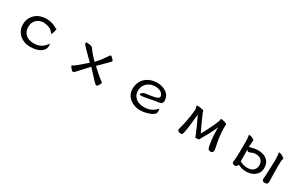

<svg xmlns="http://www.w3.org/2000/svg" viewBox="175 -1722 4651 3015"><g transform="rotate(30 2500.0 -214.0)"><path d="M717.8 -408.7Q710.4 -408.7 700.7 -416Q661.6 -441.4 616 -454.3Q570.3 -467.3 512.7 -467.3Q461.9 -467.3 412.4 -451.7Q362.8 -436 323.5 -403.1Q284.2 -370.1 259.3 -320.8Q234.9 -271.5 234.9 -205.1Q234.9 -149.9 256.3 -104Q288.1 -35.2 353.5 3.4Q375 16.1 399.4 25.4Q448.7 43.5 502.9 43.5Q564.5 43.5 612.8 30.8Q708.5 6.3 743.2 -53.2Q760.3 -82 760.3 -117.2Q760.3 -131.8 755.9 -146.5Q753.9 -151.4 752 -155.3Q750 -152.8 746.6 -147.5Q710.4 -92.3 657 -62Q603.5 -31.7 523.4 -31.7Q488.3 -31.7 453.1 -42Q407.7 -55.2 377 -85.9Q357.9 -105 345.2 -130.9Q327.6 -166 327.6 -214.8Q327.6 -263.7 344.7 -297.9Q361.3 -331.5 387 -353Q412.6 -374.5 443.6 -384.3Q474.6 -394 503.9 -394Q548.8 -394 594.7 -377.4Q618.7 -369.1 639.6 -355.5Q661.1 -341.3 676.8 -320.8Q683.1 -311.5 687.5 -305.2L691.4 -300.3Q692.4 -299.3 693.8 -298.8Q693.8 -298.8 695.1 -300.3Q696.3 -301.8 700.2 -307.1Q704.1 -312.5 708.5 -320.3Q722.2 -344.7 729 -404.8Q728.5 -407.7 727.5 -411.1Q723.1 -408.7 717.8 -408.7ZM692.9 -297.9Z M1283.2 -458Q1270 -458.5 1261.5 -459.5Q1252.9 -460.4 1251.5 -460.4Q1250 -460.4 1247.6 -460.4Q1243.2 -460 1241.2 -459L1238.8 -456.5Q1233.9 -451.7 1233.9 -442.9V-433.1L1237.3 -426.3Q1242.7 -418.5 1253.4 -405.8Q1273.9 -381.8 1305.2 -350.6Q1381.3 -272.5 1447.3 -210.9Q1425.8 -191.9 1402.3 -170.9Q1354.5 -127.9 1299.3 -83Q1272.9 -61.5 1251 -46.4Q1240.7 -40.5 1235.8 -38.1Q1227.5 -34.2 1223.1 -32.2Q1220.2 -30.3 1219.7 -29.5Q1219.2 -28.8 1219.2 -25.4L1220.2 -22Q1222.2 -18.1 1226.1 -11.2Q1237.8 8.3 1256.3 27.3Q1262.2 33.2 1268.6 38.6Q1278.8 47.4 1287.1 47.4Q1294.9 47.4 1301.8 43Q1310.5 37.1 1323.7 23.4Q1374.5 -34.7 1453.6 -118.7Q1477.1 -143.6 1499 -166Q1555.2 -106.4 1590.8 -66.9Q1626.5 -27.3 1639.9 -13.2Q1653.3 1 1655.3 3.2Q1657.2 5.4 1659.2 7.3Q1678.2 26.9 1691.4 37.6Q1704.6 48.3 1713.9 48.3Q1726.6 48.3 1731 42.5Q1745.1 22.9 1759.8 -2.4Q1767.1 -14.6 1767.1 -29.3Q1767.1 -35.6 1754.4 -44.9Q1715.3 -71.3 1658.2 -121.1Q1632.8 -143.1 1607.9 -166L1554.7 -214.4Q1653.8 -315.9 1699.7 -358.9Q1726.1 -383.8 1736.3 -397.5Q1741.7 -403.8 1742.7 -407.2L1741.7 -411.1Q1735.8 -425.3 1715.8 -446.8Q1704.1 -459 1690.9 -467.3Q1681.2 -473.6 1673.3 -473.6Q1672.9 -473.6 1672.4 -473.6Q1666 -466.8 1658.7 -456.8Q1651.4 -446.8 1642.6 -435.1Q1616.2 -395 1583.5 -352.1Q1550.3 -308.6 1509.3 -264.6L1503.9 -258.8Q1461.4 -302.7 1427 -341.3Q1392.6 -379.9 1357.4 -431.2Q1348.1 -441.4 1336.4 -446.3Q1312.5 -457 1283.2 -458Z M2530.3 -467.3Q2458.5 -467.3 2402.8 -445.8Q2345.2 -423.8 2306.6 -385.3Q2270.5 -348.6 2251.2 -299.6Q2231.9 -250.5 2231.9 -194.3Q2231.9 -133.8 2255.4 -89.4Q2279.3 -44.9 2317.4 -15.6Q2356 13.7 2404.5 28.6Q2453.1 43.5 2502 43.5Q2520 43.5 2546.9 40Q2573.7 36.6 2595.7 31.7Q2668.5 14.6 2711.9 -11.7Q2734.4 -24.9 2747.3 -41.5Q2760.3 -58.1 2760.3 -77.1Q2760.3 -92.8 2757.3 -105.7Q2754.4 -118.7 2754.4 -132.8Q2751 -130.4 2743.7 -122.1Q2708.5 -80.1 2653.8 -55.4Q2599.1 -30.8 2521.5 -30.8Q2490.2 -30.8 2455.1 -39.3Q2419.9 -47.9 2390.1 -68.8Q2360.8 -89.8 2340.8 -123.5Q2320.8 -157.2 2320.8 -207.5Q2320.8 -257.8 2339.6 -295.4Q2358.4 -333 2388.2 -356.4Q2417.5 -379.9 2453.9 -390.9Q2490.2 -401.9 2525.4 -401.9Q2579.6 -401.9 2620.1 -380.9Q2641.6 -370.1 2655.8 -351.6Q2670.4 -332.5 2674.3 -307.6Q2674.8 -305.2 2674.8 -302.7Q2674.8 -300.3 2673.8 -296.9Q2671.9 -286.1 2661.1 -277.3Q2647.9 -267.1 2627 -259.8Q2590.8 -248 2528.8 -239.3Q2503.9 -235.8 2487.8 -233.9Q2439.9 -228.5 2422.9 -222.2Q2419.4 -220.7 2416.5 -219.2Q2401.9 -212.4 2384.3 -196.8Q2373.5 -185.5 2373.5 -172.9L2377.4 -167.5Q2380.9 -163.6 2397 -163.6Q2426.3 -163.6 2466.3 -170.4Q2506.3 -177.2 2547.4 -185.5Q2588.4 -193.8 2615.2 -199Q2642.1 -204.1 2655.5 -205.8Q2668.9 -207.5 2678.2 -207.5Q2712.9 -211.4 2731 -221.2Q2748.5 -231 2756.1 -243.7Q2763.7 -256.3 2763.7 -270Q2763.7 -285.2 2760.3 -305.7Q2755.9 -347.7 2732.4 -377.9Q2709 -408.7 2675.3 -428.5Q2641.6 -448.2 2603 -457.8Q2564.5 -467.3 2530.3 -467.3Z M3792.5 -212.9Q3780.8 -323.7 3780.8 -376Q3780.8 -402.8 3782.7 -414.6Q3784.7 -426.3 3784.7 -438.5Q3784.7 -440.4 3783.4 -441.9Q3782.2 -443.4 3780.8 -444.8Q3776.9 -449.2 3767.1 -454.1Q3746.6 -464.8 3706.5 -473.1Q3687.5 -476.6 3678.7 -476.6Q3671.9 -476.6 3670.4 -474.6Q3668.5 -470.7 3668.5 -460.9Q3668.5 -451.2 3664.1 -434.6Q3654.8 -405.8 3624.5 -339.8Q3596.2 -278.3 3560.5 -208.5Q3537.6 -163.6 3518.1 -129.9L3511.2 -118.7L3505.4 -130.4Q3488.3 -162.6 3467.3 -209.2Q3446.3 -255.9 3426.3 -299.3Q3406.2 -342.8 3395.5 -367.2Q3377.9 -408.2 3376 -413.6Q3370.6 -428.2 3369.6 -437.5Q3369.1 -444.3 3364.7 -448.7Q3357.9 -455.6 3334 -460.9Q3323.7 -462.9 3309.1 -465.3Q3284.7 -470.2 3268.6 -470.2Q3248 -470.2 3239.3 -465.8Q3234.9 -463.4 3234.9 -460Q3234.9 -460 3236.6 -454.6Q3238.3 -449.2 3242.4 -437.7Q3246.6 -426.3 3248 -415.5Q3249.5 -404.8 3249.5 -391.6V-391.1Q3242.2 -327.6 3240.2 -313.2Q3238.3 -298.8 3235.4 -276.9Q3228 -230.5 3215.3 -162.1Q3209.5 -131.3 3202.6 -103.5Q3192.9 -62.5 3185.1 -33.7Q3177.2 -4.9 3177.2 2Q3177.2 13.7 3183.6 21Q3198.2 37.1 3224.6 40Q3237.8 41.5 3248 41.5Q3260.3 41.5 3269 23.9Q3272.9 16.1 3275.9 4.9Q3291.5 -72.3 3302.2 -161.6Q3307.1 -202.1 3310.5 -242.9Q3314 -283.7 3321.8 -353.5Q3342.8 -307.6 3358.4 -274.4Q3374 -241.2 3391.1 -204.1Q3431.6 -115.2 3453.1 -62.5Q3459 -47.4 3460.7 -41Q3462.4 -34.7 3463.4 -32.2Q3466.8 -21 3470.7 -18.6Q3473.6 -17.1 3480.7 -17.1Q3487.8 -17.1 3495.1 -17.6Q3520 -20 3534.7 -27.3Q3541.5 -30.8 3544.4 -35.6L3545.9 -40.5Q3545.9 -41.5 3545.9 -43.5Q3545.9 -47.9 3549.3 -53.7Q3582 -107.4 3620.1 -177.2Q3665.5 -261.2 3684.6 -306.6L3698.7 -339.8V-281.2Q3698.7 -240.7 3702.1 -193.8Q3709 -100.1 3722.7 -28.3Q3730.5 14.6 3737.8 26.9Q3743.7 36.6 3753.4 43.5Q3766.1 52.2 3780.3 52.2Q3808.1 50.8 3818.4 40L3820.8 37.6Q3830.6 23.9 3830.6 -3.4Q3829.6 -16.6 3825.2 -38.3Q3820.8 -60.1 3814.9 -87.9Q3809.1 -115.7 3802.7 -147.7Q3796.4 -179.7 3792.5 -212.9Z M4829.6 -414.1Q4831.5 -418 4831.5 -421.6Q4831.5 -425.3 4829.1 -428.7L4827.6 -430.2Q4822.8 -435.1 4806.2 -446.3Q4789.6 -457.5 4768.6 -467.3Q4746.1 -477.5 4730.5 -477.5Q4726.1 -477.5 4724.1 -475.6Q4722.2 -473.6 4722.2 -466.8Q4722.2 -463.9 4723.1 -461.2Q4724.1 -458.5 4724.6 -457.8Q4725.1 -457 4725.3 -456.1Q4725.6 -455.1 4725.6 -454.3Q4725.6 -453.6 4725.8 -452.4Q4726.1 -451.2 4726.3 -450Q4726.6 -448.7 4726.6 -447.8Q4731.4 -415 4732.9 -333Q4730.5 -231 4725.6 -129.4L4721.2 -45.4Q4719.2 -11.2 4717.3 -4.4Q4717.3 7.8 4719.2 18.1Q4722.7 39.6 4739.7 46.9Q4749.5 51.3 4768.6 51.3Q4798.3 51.3 4810.5 39.1Q4821.8 27.8 4821.8 1L4816.9 -210.9V-265.6Q4816.9 -293 4817.9 -317.1Q4818.8 -341.3 4819.3 -355Q4819.8 -378.9 4822 -389.6Q4824.2 -400.4 4829.6 -414.1ZM4174.3 -476.1 4173.8 -475.6Q4173.8 -473.1 4178.7 -465.3Q4181.2 -449.2 4183.1 -434.6Q4187 -409.7 4187 -377.9V-279.3Q4187 -221.7 4185.1 -156.2Q4185.1 -101.1 4178.7 -28.8Q4177.2 -11.7 4175.3 -2.4Q4174.3 2.9 4174.3 7.8Q4174.3 12.7 4174.8 17.1Q4175.8 26.4 4181.2 33.7L4184.6 37.6Q4189.5 42.5 4196.8 46.4Q4207 51.3 4224.6 51.3Q4244.1 51.3 4255.6 39.3Q4267.1 27.3 4271.5 15.1L4273.9 7.3Q4295.4 17.6 4311.3 23.4Q4327.1 29.3 4345.2 34.7Q4380.9 44.4 4420.9 44.4Q4456.1 44.4 4495.6 34.9Q4535.2 25.4 4568.8 2.9Q4602.1 -19 4624 -55.4Q4646 -91.8 4646 -146.5Q4646 -202.1 4626.7 -239.3Q4607.4 -276.4 4576.7 -298.8Q4545.9 -321.3 4505.4 -331.3Q4464.8 -341.3 4421.9 -341.3Q4382.8 -339.4 4344.2 -331.5Q4305.7 -323.7 4280.3 -316.4L4271 -313.5V-323.2Q4271 -343.3 4273.4 -368.7Q4279.3 -429.2 4279.8 -431.6Q4280.3 -434.1 4280.3 -434.6Q4280.3 -439 4273.9 -444.8Q4260.7 -458.5 4234.9 -469.2Q4208.5 -480 4189.5 -480Q4178.2 -480 4174.3 -476.1Q4174.3 -476.1 4174.3 -476.1ZM4418.9 -272Q4488.3 -272 4523.2 -237.1Q4558.1 -202.1 4558.1 -146.5Q4557.6 -89.8 4521 -52.7Q4483.9 -16.1 4413.1 -16.1Q4371.1 -16.1 4335.4 -27.1Q4299.8 -38.1 4277.3 -52.2L4273.9 -54.7V-58.6Q4273.9 -82.5 4272.5 -156.5Q4271 -230.5 4271 -246.1V-266.6Q4285.6 -248.5 4287.6 -246.6Q4294.9 -239.7 4300.8 -239.7Q4301.8 -239.7 4302.2 -239.7Q4317.4 -242.7 4330.6 -247.8Q4343.8 -252.9 4352.8 -256.6Q4361.8 -260.3 4366.2 -261.7Q4386.7 -269 4401.4 -271Q4409.7 -272 4418.9 -272Z"/></g></svg>

Font: Bakudai
Style: ExtraLight
Weight: 200
Version: Version 1.48